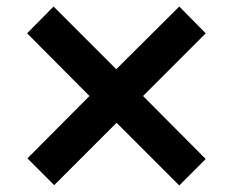

<svg xmlns="http://www.w3.org/2000/svg" viewBox="-20 -662 713 588"><path d="M529 -94 337 -286 146 -95 64 -177 254 -368 63 -560 144 -642 336 -450 529 -642 610 -560 418 -368 610 -175Z"/></svg>

Font: Tomorrow SemiBold
Style: Regular
Weight: 600
Designer: Tony de Marco, Monica Rizzolli
Foundry: Just in Type
Version: Version 2.002